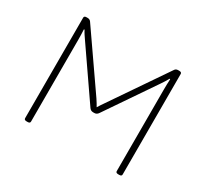

<svg xmlns="http://www.w3.org/2000/svg" viewBox="-142 -913 1205 1125"><g transform="rotate(30 461.0 -350.0)"><path d="M147 2Q131 2 131 -10V-690Q131 -702 147 -702H155Q169 -702 177 -691L435 -319Q443 -307 450 -295.5Q457 -284 462 -275Q467 -284 475 -295.5Q483 -307 491 -319L745 -691Q752 -702 767 -702H775Q791 -702 791 -690V-10Q791 2 775 2H767Q751 2 751 -10V-563Q751 -580 751.5 -597.5Q752 -615 753 -632L749 -634Q734 -607 716 -581L493 -254Q483 -239 467 -239H458Q442 -239 432 -254L205 -583Q196 -596 188 -608Q180 -620 173 -634L169 -632Q170 -615 170.5 -597.5Q171 -580 171 -563V-10Q171 2 155 2Z"/></g></svg>

Font: Asap Semi Expanded Thin
Style: Regular
Weight: 100
Width: 6
Designer: Pablo Cosgaya
Foundry: Omnibus-Type
Version: Version 3.001; ttfautohint (v1.8.4.7-5d5b)